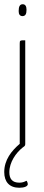

<svg xmlns="http://www.w3.org/2000/svg" viewBox="-23 -690 209 905"><path d="M65 -638C65 -623 70 -615 82 -614C97 -614 102 -624 102 -644C102 -661 96 -670 84 -670C71 -670 65 -660 65 -638ZM96 -500C71 -500 70 -500 70 -484V-12C31 21 -3 64 -3 121C-3 167 21 195 68 195C92 195 109 188 108 177C108 173 105 165 102 162C90 168 82 171 68 171C35 171 21 153 21 122C21 74 53 30 83 6C90 1 96 -2 96 -10Z"/></svg>

Font: Yanone Kaffeesatz Extra Light
Style: Regular
Weight: 200
Designer: Yanone (Cyrillic: Daniel Pouzeot & Huerta Tipografica)
Foundry: Yanone
Version: Version 1.100;PS 001.100;hotconv 1.0.70;makeotf.lib2.5.58329